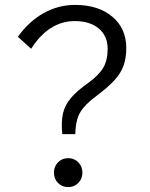

<svg xmlns="http://www.w3.org/2000/svg" viewBox="-20 -751 611 783"><path d="M287 -204H234Q229 -253 236.5 -287Q244 -321 268.5 -350.5Q293 -380 340 -413Q384 -445 401.5 -475.5Q419 -506 419 -552Q419 -604 383 -634.5Q347 -665 285 -665Q179 -665 107 -552L53 -601Q98 -664 158 -697.5Q218 -731 286 -731Q381 -731 438 -683Q495 -635 495 -555Q495 -514 483.5 -482.5Q472 -451 445.5 -422.5Q419 -394 375 -361Q340 -335 321 -312.5Q302 -290 295 -264.5Q288 -239 287 -204ZM258 12Q233 12 216.5 -5Q200 -22 200 -47Q200 -72 216.5 -89Q233 -106 258 -106Q283 -106 299.5 -89Q316 -72 316 -47Q316 -22 299.5 -5Q283 12 258 12Z"/></svg>

Font: Wix Madefor Text
Style: Regular
Weight: 400
Designer: Dalton Maag Ltd
Foundry: Dalton Maag Ltd
Version: Version 3.100